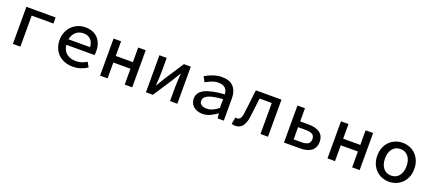

<svg xmlns="http://www.w3.org/2000/svg" viewBox="49 -1435 5301 2380"><g transform="rotate(20 2700.0 -244.5)"><path d="M138 0V-489H524V-409H237V0Z M930 12Q874 12 826 -5Q778 -22 742 -55Q706 -88 685.5 -136Q665 -184 665 -245Q665 -305 686 -352.5Q707 -400 741.5 -433Q776 -466 821 -483.5Q866 -501 915 -501Q969 -501 1011 -484Q1053 -467 1081.5 -436.5Q1110 -406 1125 -363.5Q1140 -321 1140 -270Q1140 -254 1139 -240Q1138 -226 1136 -216H764Q772 -140 821.5 -103Q871 -66 943 -66Q984 -66 1018 -77.5Q1052 -89 1085 -109L1120 -46Q1082 -21 1034.5 -4.5Q987 12 930 12ZM918 -423Q890 -423 865 -414.5Q840 -406 820 -389Q800 -372 786 -347Q772 -322 766 -289H1051Q1046 -356 1010.5 -389.5Q975 -423 918 -423Z M1288 0V-489H1387V-296H1613V-489H1712V0H1613V-209H1387V0Z M1893 0V-489H1989V-303Q1989 -265 1986 -218.5Q1983 -172 1980 -125H1984Q1997 -148 2015 -177Q2033 -206 2046 -229L2216 -489H2307V0H2211V-185Q2211 -224 2214 -270.5Q2217 -317 2220 -364H2216Q2203 -341 2185 -311.5Q2167 -282 2154 -260L1984 0Z M2641 12Q2606 12 2575.5 2Q2545 -8 2523 -26.5Q2501 -45 2488.5 -71Q2476 -97 2476 -129Q2476 -170 2495.5 -201Q2515 -232 2556.5 -254Q2598 -276 2663.5 -290Q2729 -304 2821 -311Q2819 -356 2791.5 -388Q2764 -420 2699 -420Q2654 -420 2611.5 -403Q2569 -386 2533 -365L2496 -432Q2516 -444 2541 -456.5Q2566 -469 2594.5 -479Q2623 -489 2653.5 -495Q2684 -501 2716 -501Q2818 -501 2869 -446Q2920 -391 2920 -294V0H2839L2831 -63H2828Q2789 -33 2740.5 -10.5Q2692 12 2641 12ZM2669 -67Q2708 -67 2745.5 -84Q2783 -101 2821 -132V-248Q2749 -242 2701 -232.5Q2653 -223 2624.5 -208.5Q2596 -194 2584 -176Q2572 -158 2572 -136Q2572 -99 2600.5 -83Q2629 -67 2669 -67Z M3074 12Q3059 12 3047.5 10Q3036 8 3025 3L3043 -87Q3048 -85 3053.5 -84Q3059 -83 3066 -83Q3090 -83 3106 -105.5Q3122 -128 3128 -179Q3138 -257 3147 -334Q3156 -411 3165 -489H3503V0H3404V-409H3243Q3235 -345 3227.5 -281Q3220 -217 3212 -153Q3189 12 3074 12Z M3714 0V-489H3813V-315H3924Q3969 -315 4006.5 -306Q4044 -297 4070.5 -278.5Q4097 -260 4112 -230.5Q4127 -201 4127 -159Q4127 -117 4112 -86.5Q4097 -56 4070.5 -37Q4044 -18 4006.5 -9Q3969 0 3924 0ZM3813 -78H3916Q3975 -78 4003 -97.5Q4031 -117 4031 -159Q4031 -201 4003 -220Q3975 -239 3916 -239H3813Z M4288 0V-489H4387V-296H4613V-489H4712V0H4613V-209H4387V0Z M5100 12Q5052 12 5008 -5Q4964 -22 4930 -55Q4896 -88 4876 -135.5Q4856 -183 4856 -244Q4856 -305 4876 -353Q4896 -401 4930 -434Q4964 -467 5008 -484Q5052 -501 5100 -501Q5148 -501 5192 -484Q5236 -467 5270 -434Q5304 -401 5324 -353Q5344 -305 5344 -244Q5344 -183 5324 -135.5Q5304 -88 5270 -55Q5236 -22 5192 -5Q5148 12 5100 12ZM5100 -69Q5166 -69 5204 -117Q5242 -165 5242 -244Q5242 -323 5204 -371Q5166 -419 5100 -419Q5034 -419 4996 -371Q4958 -323 4958 -244Q4958 -165 4996 -117Q5034 -69 5100 -69Z"/></g></svg>

Font: Source Code Pro Medium
Style: Regular
Weight: 500
Monospace: yes
Designer: Paul D. Hunt, Teo Tuominen
Foundry: Adobe Systems Incorporated
Version: Version 2.030;PS 1.000;hotconv 16.6.51;makeotf.lib2.5.65220